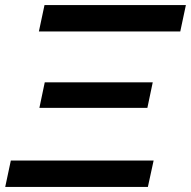

<svg xmlns="http://www.w3.org/2000/svg" viewBox="-24 -733 748 753"><path d="M128.5 -609.5 150.5 -713H705L683 -609.5ZM130.5 -310 151.5 -410H575L554 -310ZM-3.5 0 18.5 -103.5H578.5L556 0Z"/></svg>

Font: Commissioner Medium
Style: Italic
Weight: 500
Italic angle: -12°
Designer: Kostas Bartsokas
Foundry: Kostas Bartsokas
Version: Version 1.000; ttfautohint (v1.8.3)